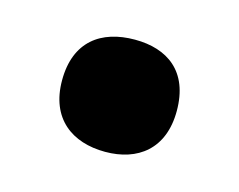

<svg xmlns="http://www.w3.org/2000/svg" viewBox="-43 -498 362 291"><g transform="rotate(15 138.5 -353.0)"><path d="M48 -353C48 -293 87 -265 139 -265C190 -265 228 -293 228 -353C228 -415 190 -441 139 -441C86 -441 48 -414 48 -353Z"/></g></svg>

Font: Noto Sans Lao SemiCondensed ExtraBold
Style: Regular
Weight: 800
Width: 4
Designer: Monotype Design Team
Foundry: Monotype Imaging Inc.
Version: Version 2.003